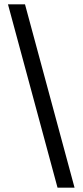

<svg xmlns="http://www.w3.org/2000/svg" viewBox="-20 -765 383 891"><path d="M247 106 17 -745H96L326 106Z"/></svg>

Font: 42dot Sans Light
Style: Regular
Weight: 400
Version: Version 1.000